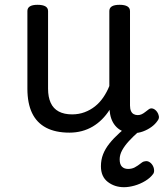

<svg xmlns="http://www.w3.org/2000/svg" viewBox="-20 -535 685 799"><path d="M269 17Q211 17 172 -3.5Q133 -24 113.5 -64.5Q94 -105 94 -166V-489Q94 -502 104.5 -508.5Q115 -515 136 -515Q158 -515 169 -508.5Q180 -502 180 -489V-166Q180 -131 191 -107Q202 -83 224.5 -71Q247 -59 280 -59Q308 -59 332 -68Q356 -77 375.5 -92.5Q395 -108 410 -130Q425 -152 435 -177V-489Q435 -502 445.5 -508.5Q456 -515 478 -515Q499 -515 510 -508.5Q521 -502 521 -489V-96Q521 -82 525 -73Q529 -64 536.5 -60Q544 -56 553 -56Q562 -56 569.5 -59.5Q577 -63 584.5 -69Q592 -75 599 -80Q607 -86 616.5 -83Q626 -80 634 -69Q639 -62 641 -52Q643 -42 636 -33Q626 -18 610 -6.5Q594 5 575 12Q556 19 536 19Q512 19 494.5 12.5Q477 6 465 -6Q453 -18 446 -34Q439 -50 437 -69L436 -78Q422 -56 404.5 -38.5Q387 -21 366 -8.5Q345 4 320.5 10.5Q296 17 269 17ZM496 244Q457 244 428.5 222Q400 200 400 157Q400 130 409 107Q418 84 435.5 62Q453 40 478.5 17Q504 -6 538 -32L600 -33V-24Q577 -5 555.5 14Q534 33 516.5 52Q499 71 488.5 90Q478 109 478 128Q478 149 487.5 158.5Q497 168 513 168Q528 168 540 162Q552 156 571 141Q578 136 588 135.5Q598 135 608 144Q618 154 620.5 167Q623 180 618 188Q606 205 584.5 218Q563 231 539.5 237.5Q516 244 496 244Z"/></svg>

Font: Playwrite BE WAL
Style: Regular
Weight: 400
Designer: Veronika Burian, José Scaglione
Foundry: TypeTogether
Version: Version 1.002